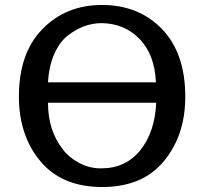

<svg xmlns="http://www.w3.org/2000/svg" viewBox="-20 -733 828 772"><path d="M56 -345Q56 -519 150.5 -616Q245 -713 390 -713Q538 -713 631.5 -616Q725 -519 725 -344Q725 -189 639 -85Q553 19 391 19Q229 19 142.5 -84.5Q56 -188 56 -345ZM173 -320Q173 -208 233 -132Q257 -100 298 -78Q339 -56 386 -56Q486 -56 544.5 -129.5Q603 -203 608 -320ZM173 -402H607Q602 -513 542 -575.5Q482 -638 390 -640Q354 -640 320 -628Q286 -616 253 -590.5Q220 -565 198.5 -516.5Q177 -468 173 -402Z"/></svg>

Font: Coval
Style: Medium
Weight: 500
Foundry: Context Ltd
Version: Version 001.000